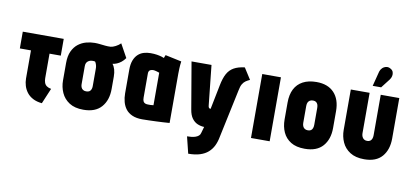

<svg xmlns="http://www.w3.org/2000/svg" viewBox="-80 -997 3171 1478"><g transform="rotate(10 1505.0 -258.5)"><path d="M263 -179V-370H351V-501H31V-370H118V-151Q118 -122 126.5 -94Q135 -66 153 -42.5Q171 -19 200.5 -3.5Q230 12 271 16L322 -105Q300 -109 287 -118.5Q274 -128 268.5 -143.5Q263 -159 263 -179Z M851 -439 793 -544Q777 -528 754.5 -516.5Q732 -505 716 -504Q696 -503 675 -505Q654 -507 633.5 -509.5Q613 -512 592 -512Q559 -512 525.5 -503Q492 -494 464 -472.5Q436 -451 418.5 -414Q401 -377 401 -321V-185Q401 -134 421 -89.5Q441 -45 483.5 -17.5Q526 10 594 10Q687 10 734 -43.5Q781 -97 781 -185V-282Q781 -313 774 -337Q767 -361 754 -377Q770 -379 787 -386Q804 -393 820.5 -406Q837 -419 851 -439ZM634 -317V-180Q634 -167 629.5 -156Q625 -145 616 -139Q607 -133 591 -133Q576 -133 566 -139.5Q556 -146 551.5 -157Q547 -168 547 -180V-322Q547 -337 551.5 -346.5Q556 -356 564 -362Q572 -368 581 -370.5Q590 -373 598 -373Q602 -373 605.5 -373Q609 -373 612 -372.5Q615 -372 619 -371Q622 -367 624.5 -362Q627 -357 628.5 -352Q630 -347 631.5 -341.5Q633 -336 633.5 -330Q634 -324 634 -317Z M1272 -487 1145 -514Q1141 -506 1138.5 -498Q1136 -490 1136 -490Q1130 -493 1115 -497.5Q1100 -502 1078.5 -505.5Q1057 -509 1029 -509Q1001 -509 976 -501.5Q951 -494 931.5 -476Q912 -458 900.5 -428.5Q889 -399 889 -355V-170Q889 -135 897.5 -103.5Q906 -72 924.5 -48Q943 -24 975 -10Q1007 4 1053 4Q1076 4 1104 3Q1132 2 1161 1Q1190 0 1213.5 -1.5Q1237 -3 1251.5 -4Q1266 -5 1266 -5V-390Q1266 -407 1267 -431.5Q1268 -456 1272 -487ZM1035 -163V-351Q1035 -363 1039 -369.5Q1043 -376 1048.5 -379Q1054 -382 1060.5 -383Q1067 -384 1071 -384Q1076 -384 1082 -383Q1088 -382 1095 -380Q1102 -378 1108.5 -376Q1115 -374 1120 -372V-118Q1114 -118 1108.5 -117Q1103 -116 1098 -116Q1093 -116 1087.5 -116Q1082 -116 1077 -116Q1064 -116 1054.5 -120Q1045 -124 1040 -134Q1035 -144 1035 -163Z M1818 -439 1762 -527Q1711 -521 1678 -502.5Q1645 -484 1626 -449Q1607 -414 1596 -357L1558 -167Q1558 -167 1555.5 -167Q1553 -167 1549.5 -168.5Q1546 -170 1543 -174.5Q1540 -179 1539 -190L1506 -501H1350L1412 -137Q1419 -93 1437.5 -68Q1456 -43 1481 -32.5Q1506 -22 1533 -21L1519 28Q1516 42 1506 50.5Q1496 59 1482 64Q1468 69 1451 71Q1434 73 1416 73L1448 203Q1501 203 1539 191Q1577 179 1602.5 156.5Q1628 134 1643 103Q1658 72 1665 33L1745 -344Q1751 -377 1761.5 -394.5Q1772 -412 1786 -421.5Q1800 -431 1818 -439Z M1903 0H2049V-500H1903Z M2512 -185V-317Q2512 -409 2463.5 -460.5Q2415 -512 2326 -512Q2263 -512 2220 -489Q2177 -466 2155 -423Q2133 -380 2133 -317V-185Q2133 -130 2153 -86Q2173 -42 2215 -16Q2257 10 2324 10Q2418 10 2465 -43.5Q2512 -97 2512 -185ZM2365 -317V-184Q2365 -170 2361 -158.5Q2357 -147 2348 -140.5Q2339 -134 2324 -134Q2308 -134 2298 -141Q2288 -148 2283.5 -159.5Q2279 -171 2279 -184V-317Q2279 -334 2284.5 -345Q2290 -356 2300 -361.5Q2310 -367 2324 -367Q2338 -367 2347 -361Q2356 -355 2360.5 -344Q2365 -333 2365 -317Z M2974 -185V-501H2829V-184Q2829 -169 2824.5 -157.5Q2820 -146 2811 -139.5Q2802 -133 2787 -133Q2772 -133 2762 -140Q2752 -147 2747 -159Q2742 -171 2742 -184V-501H2595V-185Q2595 -134 2615 -89.5Q2635 -45 2678 -17.5Q2721 10 2789 10Q2882 10 2928 -43.5Q2974 -97 2974 -185ZM2877 -629Q2887 -642 2890.5 -658Q2894 -674 2889 -689Q2884 -704 2867 -713Q2850 -723 2832.5 -719Q2815 -715 2803 -703Q2791 -691 2786 -675L2756 -558H2822Z"/></g></svg>

Font: Advent Pro ExtraBold
Style: Regular
Weight: 800
Designer: VivaRado, Andreas Kalpakidis
Foundry: VivaRado, Andreas Kalpakidis
Version: Version 3.000